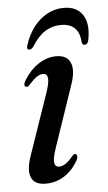

<svg xmlns="http://www.w3.org/2000/svg" viewBox="-48 -645 385 687"><g transform="rotate(-5 144.5 -301.5)"><path d="M142 -48Q151.5 -48 163.5 -55Q175.5 -62 192 -82Q198 -89.5 203.5 -88Q208 -87 209 -80.2Q210 -73.5 204.5 -63Q184.5 -29 154.8 -10.2Q125 8.5 88.5 8.5Q48.5 8.5 37.2 -18.5Q26 -45.5 43 -94.5L118.5 -313.5Q131.5 -351 129.5 -367.2Q127.5 -383.5 112.5 -383.5Q102.5 -383.5 90.8 -376Q79 -368.5 61 -348Q54.5 -341 49.5 -343Q37 -345.5 48.5 -366Q70.5 -402 101.2 -422.2Q132 -442.5 165.5 -442.5Q203.5 -442.5 215.8 -414.8Q228 -387 210.5 -336.5L135 -115Q122.5 -78.5 125 -63.2Q127.5 -48 142 -48ZM191.5 -552.5Q161 -552.5 135.5 -536.8Q110 -521 87.5 -485Q80 -474.5 72.5 -474.5Q60.5 -474.5 66.5 -492Q85 -548.5 123 -580.5Q161 -612.5 207.5 -612.5Q254 -612.5 275 -580.2Q296 -548 285 -491Q282 -474.5 270.5 -474.5Q262 -474.5 260.5 -485Q256.5 -552.5 191.5 -552.5Z"/></g></svg>

Font: Fraunces 144pt S050
Style: Italic
Weight: 400
Italic angle: -16°
Version: Version 1.000; ttfautohint (v1.8.3)